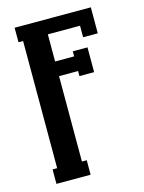

<svg xmlns="http://www.w3.org/2000/svg" viewBox="-106 -744 607 808"><g transform="rotate(-15 198.0 -340.0)"><path d="M187 0H38.1V-63H58.1V-617.2H38.1V-680.2H370.1V-566.9H306.2V-617.2H166V-499H249V-521H313V-413.1H249V-435.1H166V-63H187Z"/></g></svg>

Font: Margherita Bold
Style: Regular
Weight: 700
Designer: James Puckett
Foundry: Dunwich Type Founders
Version: Version 1.008;hotconv 1.0.109;makeotfexe 2.5.65596